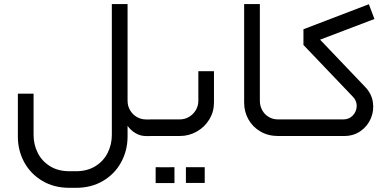

<svg xmlns="http://www.w3.org/2000/svg" viewBox="-20 -663 1909 936"><path d="M350.7 252.6Q425.4 252.6 482.4 218.8Q539.5 184.9 570.4 128.2Q601.2 71.6 601.9 5.2V-49.5Q618 -26.8 641.6 -13.3Q665.1 0.3 692.4 0.3H712.9V-80.7H692.4Q667.4 -80.7 646.8 -92.8Q626.2 -105 614 -125.8Q601.9 -146.6 601.9 -171.4V-643.2H525.2V-5.6Q525.2 42 504.7 82.5Q484.2 123 444.7 147.4Q405.1 171.7 350.7 171.7H318.2Q263.6 171.7 224.1 147.4Q184.5 123 164.1 82.5Q143.7 42 143.7 -5.6V-206.5H67.1V3.5Q67.1 70.3 97.8 127.3Q128.6 184.2 185.7 218.4Q242.7 252.6 318.2 252.6Z M713.1 0H856.2Q901.6 0 939.8 -21.9Q978.1 -43.8 1000.6 -81Q1023.1 -118.1 1023.1 -162.6V-316H946.9V-171.6Q946.9 -146.9 934.5 -126.1Q922.1 -105.2 901.4 -93.1Q880.7 -80.9 856.2 -80.9H713.1Q695.3 -72.1 688.5 -56.3Q681.8 -40.5 688.5 -24.7Q695.3 -8.9 713.1 0ZM830.5 229.3Q830.5 205.9 830.5 190.6Q830.5 174.9 830.5 152Q809 152.4 795.9 152.4Q782.9 152.4 768.1 152.4Q756.8 152 738.8 152Q738.8 174.9 738.8 190.6Q738.8 205.9 738.8 229.3Q758.2 229.3 770.3 229.3Q776.6 229.3 782 229.3Q791 229.3 800.9 229.3Q812.1 229.3 830.5 229.3ZM978 228.9Q978 205.9 978 190.6Q978 175.4 978 152Q956.4 152 943.2 152Q929.9 152 915.1 152Q904.3 152 886.3 152Q886.3 175.4 886.3 190.6Q886.3 205.9 886.3 228.9Q907.4 228.9 920.7 228.9Q934 228.9 947.9 228.9Q959.1 228.9 978 228.9Z M1369.2 -80.9H1335.1Q1310.1 -80.9 1289.9 -93Q1269.7 -105 1258.2 -126Q1246.8 -146.9 1246.8 -171.6V-643.2H1170.2V-162.6Q1170.2 -118.3 1190.9 -81.3Q1211.6 -44.2 1249.3 -22.1Q1286.9 0 1335.1 0H1369.2Z M1369.2 0H1658.1Q1703.6 0 1737.7 -23.9Q1771.8 -47.9 1787.9 -85.8Q1804 -123.8 1797.8 -165Q1791.5 -206.3 1760.8 -238.5L1540.4 -469.6L1805.4 -570.4L1778.2 -642.4L1459.3 -520.4V-443.8L1700.9 -190.8Q1720.1 -170.4 1718.9 -144.4Q1717.6 -118.4 1699.7 -99.7Q1681.8 -80.9 1654.2 -80.9H1369.2Q1351.3 -72.1 1344.6 -56.3Q1337.8 -40.5 1344.6 -24.7Q1351.3 -8.9 1369.2 0Z"/></svg>

Font: Arad-VF Thin Dots1
Style: Regular
Weight: 100
Designer: Mohammad Darvishi
Version: Version 1.000;August 30, 2024;FontCreator 15.0.0.2992 64-bit